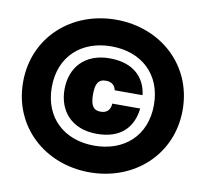

<svg xmlns="http://www.w3.org/2000/svg" viewBox="-82 -821 986 922"><g transform="rotate(10 411.5 -360.0)"><path d="M414 -176C534 -176 589 -242 599 -332H463C461 -301 445 -284 414 -284C376 -284 364 -310 364 -360C364 -410 376 -435 414 -435C441 -435 459 -421 463 -397H599C589 -482 529 -544 414 -544C291 -544 225 -465 225 -360C225 -255 291 -176 414 -176ZM23 -360C23 -142 194 12 412 12C630 12 801 -142 801 -360C801 -578 630 -732 412 -732C194 -732 23 -578 23 -360ZM163 -360C163 -511 267 -602 412 -602C557 -602 661 -511 661 -360C661 -209 557 -118 412 -118C267 -118 163 -209 163 -360Z"/></g></svg>

Font: Aspekta 950
Style: Regular
Weight: 950
Designer: Ivo Dolenc
Version: Version 2.000